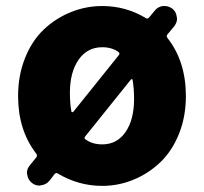

<svg xmlns="http://www.w3.org/2000/svg" viewBox="-20 -603 677 637"><path d="M419.9 -337.9Q419.9 -339.8 418 -340.3Q416 -340.8 414.1 -338.9L262.7 -150.4Q257.8 -144.5 263.7 -140.6Q286.1 -124 319.3 -124Q368.2 -124 396.5 -165Q424.8 -206.1 424.8 -274.4Q424.8 -309.6 419.9 -337.9ZM216.8 -233.4Q216.8 -231.4 219.2 -231Q221.7 -230.5 222.7 -231.4L374 -419.9Q378.9 -425.8 373 -430.7Q350.6 -446.3 319.3 -446.3Q269.5 -446.3 240.7 -404.8Q211.9 -363.3 211.9 -294.9Q211.9 -260.7 216.8 -233.4ZM551.8 -574.2Q564.5 -564.5 566.4 -546.9Q567.4 -543.9 567.4 -542Q567.4 -528.3 558.6 -516.6L535.2 -488.3Q531.2 -483.4 535.2 -477.5Q596.7 -399.4 596.7 -284.2Q596.7 -215.8 573.7 -158.7Q550.8 -101.6 511.7 -64.5Q472.7 -27.3 422.9 -6.8Q373 13.7 319.3 13.7Q240.2 13.7 171.9 -27.3Q166 -31.2 161.1 -25.4L143.6 -2.9Q132.8 9.8 116.2 11.7Q113.3 12.7 110.4 12.7Q96.7 12.7 85.9 3.9Q72.3 -6.8 70.3 -24.4Q69.3 -26.4 69.3 -29.3Q69.3 -43 79.1 -54.7L100.6 -81.1Q104.5 -86.9 100.6 -92.8Q40 -170.9 40 -284.2Q40 -352.5 63 -410.2Q85.9 -467.8 125 -504.9Q164.1 -542 214.4 -562.5Q264.6 -583 319.3 -583Q397.5 -583 463.9 -543Q469.7 -539.1 474.6 -544.9L493.2 -567.4Q503.9 -581.1 520.5 -583Q523.4 -583 526.4 -583Q540 -583 551.8 -574.2Z"/></svg>

Font: Gen Jyuu Gothic Heavy
Style: Bold
Weight: 900
Designer: [Source Han Sans]
Ryoko NISHIZUKA  (kana & ideographs); Paul D. Hunt (Latin, Greek & Cyrillic); Wenlong ZHANG  (bopomofo
Version: Version 1.002.20150607